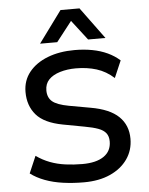

<svg xmlns="http://www.w3.org/2000/svg" viewBox="-62 -988 810 1047"><g transform="rotate(-5 343.5 -464.5)"><path d="M355 9Q296 9 241.5 1.5Q187 -6 142 -23Q97 -40 64 -65L104 -158Q139 -133 178.5 -118Q218 -103 263 -97Q308 -91 355 -91Q431 -91 472.5 -119.5Q514 -148 514 -201Q514 -229 500.5 -246.5Q487 -264 458.5 -274.5Q430 -285 385 -293L267 -315Q166 -334 123 -384Q80 -434 80 -509Q80 -572 117 -618Q154 -664 218.5 -689Q283 -714 366 -714Q417 -714 462.5 -705.5Q508 -697 545.5 -679.5Q583 -662 612 -636L572 -543Q529 -582 477.5 -598Q426 -614 365 -614Q317 -614 277.5 -602Q238 -590 216 -567Q194 -544 194 -508Q194 -469 219 -447.5Q244 -426 309 -414L426 -393Q530 -375 579 -327.5Q628 -280 628 -206Q628 -143 594 -94.5Q560 -46 499 -18.5Q438 9 355 9ZM182 -765 309 -938H413L540 -765H445L361 -874L276 -765Z"/></g></svg>

Font: Nunito Sans 6pt SemiBold
Style: Regular
Weight: 600
Version: Version 3.101;gftools[0.9.27]